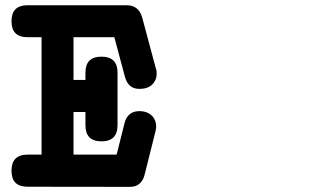

<svg xmlns="http://www.w3.org/2000/svg" viewBox="-20 -667 1244 733"><path d="M85 -524.9Q23.9 -524.9 23.9 -585.9Q23.9 -647 85 -647H463.4Q486.8 -647 501.7 -635Q516.6 -623 522.9 -600.1Q535.6 -552.2 548.8 -503.4Q562 -454.6 574.7 -406.7Q577.1 -401.4 577.6 -396Q578.1 -390.6 578.1 -384.8Q578.1 -361.3 561.3 -344.5Q544.4 -327.6 512.2 -327.6Q469.7 -327.6 457 -373.5L416.5 -524.9H260.7V-361.8H306.2V-389.6Q306.2 -450.7 367.2 -450.7Q428.7 -450.7 428.7 -389.6V-189Q428.7 -127.4 367.2 -127.4Q306.2 -127.4 306.2 -189V-239.3H260.7V-76.7H425.3Q432.6 -106.4 440.2 -136.2Q447.8 -166 455.1 -195.8Q460.4 -218.3 474.6 -230.5Q488.8 -242.7 511.7 -242.7Q527.8 -242.7 539.8 -238Q551.8 -233.4 559.8 -225.3Q567.9 -217.3 572 -207Q576.2 -196.8 576.2 -185.1Q576.2 -176.8 573.7 -166L532.2 -0.5Q526.9 22 512.7 34.2Q498.5 46.4 476.6 46.4L85 45.9Q23.9 45.9 23.9 -15.1Q23.9 -76.7 85 -76.7H138.7V-524.9Z"/></svg>

Font: Erica Type
Style: Bold Italic
Weight: 700
Monospace: yes
Designer: Peter Wiegel
Foundry: Peter Wiegel
Version: Version 1.000 2010 initial release